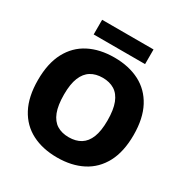

<svg xmlns="http://www.w3.org/2000/svg" viewBox="-207 -1090 1217 1265"><g transform="rotate(30 401.5 -457.0)"><path d="M401.5 10Q291.5 10 209.8 -32Q128 -74 83 -158.5Q38 -243 38 -370Q38 -497 83 -581.5Q128 -666 209.8 -708Q291.5 -750 401.5 -750Q512 -750 593.8 -707.8Q675.5 -665.5 720.5 -581Q765.5 -496.5 765.5 -370Q765.5 -243.5 720.5 -159Q675.5 -74.5 593.5 -32.2Q511.5 10 401.5 10ZM401.5 -144Q455 -144 492.2 -167Q529.5 -190 549 -239Q568.5 -288 568.5 -366.5Q568.5 -448.5 548.8 -499Q529 -549.5 491.5 -572.8Q454 -596 401.5 -596Q349 -596 311.8 -573.2Q274.5 -550.5 254.5 -501.5Q234.5 -452.5 234.5 -373.5Q234.5 -291 254.2 -240.5Q274 -190 311.2 -167Q348.5 -144 401.5 -144ZM206 -813V-924.5H597V-813Z"/></g></svg>

Font: Encode Sans SC Condensed Thin ExtraBold
Style: Regular
Weight: 800
Version: Version 3.002